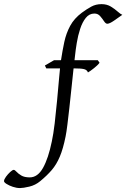

<svg xmlns="http://www.w3.org/2000/svg" viewBox="-198 -703 623 947"><path d="M293 -393.6Q284.2 -381.3 264.6 -366Q245.1 -350.6 235.8 -345.7Q231.4 -358.4 216.3 -362.1Q201.2 -365.7 167.5 -365.7H30.3L23.4 -379.9L68.8 -406.2H284.2ZM405.3 -629.9Q386.2 -616.2 364.3 -601.1Q342.3 -585.9 331.1 -585.9Q323.2 -585.9 314.9 -598.6Q306.6 -611.3 295.7 -623.8Q284.7 -636.2 267.6 -636.2Q242.2 -636.2 225.1 -614.7Q208 -593.3 197.3 -560.3Q186.5 -527.3 180.7 -491.7Q174.8 -456.1 171.9 -427.2Q168.5 -397.9 163.8 -355.7Q159.2 -313.5 154.3 -265.9Q149.4 -218.3 144.3 -172.4Q139.2 -126.5 134.5 -88.9Q129.9 -51.3 125.5 -29.8Q113.3 31.2 96.9 69.8Q80.6 108.4 57.4 135.5Q34.2 162.6 0.5 190.4Q-23.4 210.4 -53.5 217.5Q-83.5 224.6 -99.1 224.6Q-116.2 224.6 -134.5 218.5Q-152.8 212.4 -165.5 204.3Q-178.2 196.3 -178.2 190.4Q-178.2 182.1 -168.7 168.9Q-159.2 155.8 -147.7 145.3Q-136.2 134.8 -130.4 134.8Q-125 134.8 -116.7 144Q-108.4 153.3 -93 162.6Q-77.6 171.9 -51.3 171.9Q-12.2 171.9 14.2 125Q40.5 78.1 57.6 -5.4Q65.4 -41.5 71.8 -95Q78.1 -148.4 83.5 -207Q88.9 -265.6 93.5 -317.9Q98.1 -370.1 102.5 -403.8Q109.9 -452.6 119.1 -495.8Q128.4 -539.1 148.2 -575.7Q168 -612.3 206.1 -640.6Q230 -658.2 252.4 -670.4Q274.9 -682.6 302.7 -682.6Q329.1 -682.6 348.6 -670.7Q368.2 -658.7 382.3 -646Q396.5 -633.3 405.3 -629.9Z"/></svg>

Font: Dai Banna SIL Light
Style: Italic
Weight: 300
Italic angle: -11°
Designer: Victor Gaultney
Foundry: SIL International
Version: Version 4.000